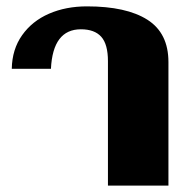

<svg xmlns="http://www.w3.org/2000/svg" viewBox="-20 -583 603 603"><path d="M319 -391Q319 -444 298 -467.5Q277 -491 234 -491Q146 -491 140 -367H17Q18 -428 49.5 -472.5Q81 -517 134 -540Q187 -563 253 -563Q377 -563 443 -521Q509 -479 509 -388V0H319Z"/></svg>

Font: Taviraj ExtraBold
Style: Regular
Weight: 800
Designer: Katatrad Team
Foundry: CadsonDemak
Version: Version 1.001